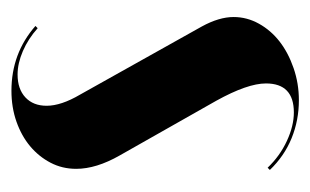

<svg xmlns="http://www.w3.org/2000/svg" viewBox="-126 -420 555 344"><g transform="rotate(-90 152.0 -247.5)"><path d="M274 -458Q255 -475 233 -484.5Q211 -494 191 -494Q165 -494 150 -480Q135 -466 135 -442Q135 -416 155 -382L277 -164Q294 -133 294 -107Q294 -83 282 -61.5Q270 -40 250 -24.5Q230 -9 202.5 0.5Q175 10 145 10Q109 10 77 -3Q45 -16 20 -42L24 -46Q45 -24 72 -11.5Q99 1 123 1Q175 1 175 -49Q175 -82 144 -138L46 -311Q22 -353 22 -389Q22 -414 33 -435Q44 -456 62.5 -471.5Q81 -487 106.5 -496Q132 -505 162 -505Q229 -505 278 -462Z"/></g></svg>

Font: Moniqa Black Display
Style: Regular
Weight: 900
Designer: Rajesh Rajput
Foundry: Rajesh Rajput
Version: Version 1.000